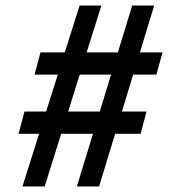

<svg xmlns="http://www.w3.org/2000/svg" viewBox="-20 -670 640 690"><path d="M60.7 0 266 -650H344.2L140.6 0ZM256.3 0 455 -650H534.1L336.2 0ZM104.2 -401.8 125.4 -481.7H564L542 -401.8ZM46.7 -189.2 67.9 -269.1H506.5L485.3 -189.2Z"/></svg>

Font: SourceCodeVF
Style: Italic
Weight: 200
Italic angle: -11°
Monospace: yes
Designer: Paul D. Hunt, Teo Tuominen
Foundry: Adobe
Version: Version 1.026;hotconv 1.1.0;makeotfexe 2.6.0